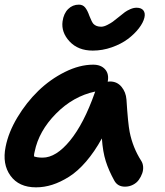

<svg xmlns="http://www.w3.org/2000/svg" viewBox="-24 -763 705 820"><path d="M372.1 -546.9Q309.6 -546.9 273.2 -585.9Q236.8 -625 243.2 -671.9Q248 -705.6 267.1 -724.4Q286.1 -743.2 313 -743.2Q329.6 -743.2 339.6 -731Q349.6 -718.8 357.9 -694.8Q368.2 -668.5 375 -661.1Q386.7 -648.9 408.2 -648.9Q419.9 -648.9 435.3 -657Q450.7 -665 457.8 -670.4Q464.8 -675.8 483.9 -690.9Q500.5 -704.6 509.5 -711.2Q518.6 -717.8 532.5 -723.9Q546.4 -730 559.1 -730Q579.6 -730 588.4 -718.5Q597.2 -707 592.8 -688Q587.9 -666.5 569.1 -642.1Q550.3 -617.7 522 -596.4Q493.7 -575.2 453.6 -561Q413.6 -546.9 372.1 -546.9ZM129.9 37.1Q56.6 37.1 20.8 -12.5Q-15.1 -62 0 -136.2Q12.2 -198.2 50.3 -261.7Q88.4 -325.2 139.4 -374.8Q190.4 -424.3 253.2 -455.6Q315.9 -486.8 374 -486.8Q407.2 -486.8 424.8 -467Q442.4 -447.3 436 -414.1Q437.5 -414.1 440.9 -414.6Q444.3 -415 445.8 -415Q476.1 -415 494.9 -392.3Q513.7 -369.6 516.1 -337.9Q522.5 -235.8 529.8 -199.2Q543 -132.8 579.1 -76.2Q585.9 -65.9 587.2 -51.5Q588.4 -37.1 583.3 -22.5Q578.1 -7.8 568.8 5.1Q559.6 18.1 543.9 26.1Q528.3 34.2 509.8 34.2Q478 34.2 463.9 7.8Q440.4 -34.7 427.7 -74.7Q415 -114.7 411.1 -171.9Q379.9 -115.2 343.8 -73.2Q307.6 -31.2 270.8 -8.1Q233.9 15.1 199.2 26.1Q164.6 37.1 129.9 37.1ZM124 -115.2Q121.1 -105 121.1 -95.2Q134.3 -89.8 158.2 -89.8Q215.3 -89.8 274.7 -162.1Q334 -234.4 380.9 -367.2Q381.3 -368.2 381.8 -369.9Q382.3 -371.6 382.8 -372.1Q288.6 -352.1 215.1 -277.6Q141.6 -203.1 124 -115.2Z"/></svg>

Font: Shantell Sans Bouncy
Style: Italic
Weight: 600
Italic angle: -11.31°
Designer: Stephen Nixon, Anya Danilova, Shantell Martin
Foundry: Arrow Type
Version: Version 1.006;[9816181b4]